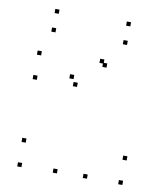

<svg xmlns="http://www.w3.org/2000/svg" viewBox="-85 -823 789 904"><g transform="rotate(10 310.0 -371.0)"><path d="M391.8 -521V-541H371.8V-521ZM375.2 -537.1V-557.1H355.2V-537.1ZM78.5 -524.2V-544.2H58.5V-524.2ZM78.5 -407.5V-427.5H58.5V-407.5ZM270.7 -407.5V-427.5H250.7V-407.5ZM248.2 -440.8V-460.8H228.2V-440.8ZM248.2 10V-10H228.2V10ZM391.8 10V-10H371.8V10ZM561.1 10V-10H541.1V10ZM561.1 -107V-127H541.1V-107ZM78.5 -107V-127H58.5V-107ZM78.5 10V-10H58.5V10ZM126.3 -731.6V-751.6H106.3V-731.6ZM126.3 -642.8V-662.8H106.3V-642.8ZM468.3 -642.8V-662.8H448.3V-642.8ZM468.3 -731.6V-751.6H448.3V-731.6Z"/></g></svg>

Font: Monaspace Neon Dots Var
Style: Regular
Weight: 400
Designer: Riley Cran and the Lettermatic Team
Version: Version 1.100 (Monaspace Neon Dots)